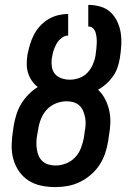

<svg xmlns="http://www.w3.org/2000/svg" viewBox="-20 -755 540 783"><path d="M205 8Q176 8 147.5 2Q119 -4 96 -19Q73 -34 57.5 -56.5Q42 -79 34.5 -106Q27 -133 27.5 -162.5Q28 -192 33 -222L36 -243Q40 -266 47 -288.5Q54 -311 66.5 -331.5Q79 -352 96 -369.5Q113 -387 134 -400Q120 -411 110 -425.5Q100 -440 94.5 -457.5Q89 -475 89 -494Q89 -513 92 -532Q96 -552 102 -572.5Q108 -593 118 -612.5Q128 -632 143 -648.5Q158 -665 177 -676.5Q196 -688 217 -693Q238 -698 258 -698V-610Q244 -610 231 -600Q218 -590 210.5 -576.5Q203 -563 198.5 -549Q194 -535 192 -520Q192 -519 191.5 -518.5Q191 -518 191 -517Q189 -500 191.5 -482.5Q194 -465 204.5 -453Q215 -441 231.5 -435.5Q248 -430 265 -430Q284 -430 303.5 -437Q323 -444 337 -459Q351 -474 359 -493Q367 -512 370 -531Q370 -532 370 -532.5Q370 -533 370 -533Q372 -545 373 -556Q374 -567 374.5 -578Q375 -589 374 -600Q373 -611 370 -621.5Q367 -632 359.5 -639.5Q352 -647 340 -647V-735Q366 -735 390 -728Q414 -721 431 -705Q448 -689 458.5 -666.5Q469 -644 472.5 -620Q476 -596 474.5 -570Q473 -544 469 -519Q466 -500 459.5 -480.5Q453 -461 441 -444Q429 -427 413.5 -413Q398 -399 380 -389Q397 -373 408.5 -351Q420 -329 425.5 -304Q431 -279 430 -253Q429 -227 424 -200L421 -179Q417 -154 408.5 -129Q400 -104 385.5 -82Q371 -60 350 -42Q329 -24 305 -12.5Q281 -1 255.5 3.5Q230 8 205 8ZM207 -80Q228 -80 249.5 -88.5Q271 -97 286.5 -113.5Q302 -130 310 -151Q318 -172 322 -193L325 -215Q328 -230 329 -245Q330 -260 327.5 -274Q325 -288 319.5 -301.5Q314 -315 304 -324.5Q294 -334 280 -338Q266 -342 251 -342Q230 -342 208.5 -333.5Q187 -325 171.5 -308.5Q156 -292 147.5 -271Q139 -250 136 -229L132 -207Q129 -192 128.5 -177Q128 -162 130 -147.5Q132 -133 137.5 -120Q143 -107 153.5 -97.5Q164 -88 178 -84Q192 -80 207 -80Z"/></svg>

Font: Iosevka SS04 Semibold
Style: Italic
Weight: 600
Italic angle: -9°
Monospace: yes
Designer: Belleve Invis
Foundry: Belleve Invis
Version: Version 19.0.0; ttfautohint (v1.8.4)